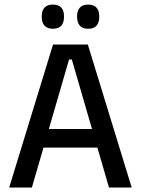

<svg xmlns="http://www.w3.org/2000/svg" viewBox="-20 -838 630 858"><path d="M21 0 217 -639H372.5L568.5 0H467L301 -572H288.5L122.5 0ZM149 -178.5V-261.5H439.5V-178.5ZM216 -709.5Q191.5 -709.5 179 -723.2Q166.5 -737 166.5 -762V-765.5Q166.5 -790.5 179 -804Q191.5 -817.5 216 -817.5Q241.5 -817.5 253.8 -804Q266 -790.5 266 -765.5V-762Q266 -737 253.8 -723.2Q241.5 -709.5 216 -709.5ZM374 -709.5Q349 -709.5 336.8 -723.2Q324.5 -737 324.5 -762V-765.5Q324.5 -790.5 336.8 -804Q349 -817.5 374 -817.5Q399 -817.5 411.2 -804Q423.5 -790.5 423.5 -765.5V-762Q423.5 -737 411.2 -723.2Q399 -709.5 374 -709.5Z"/></svg>

Font: Anek Latin Medium
Style: Regular
Weight: 500
Designer: Yesha Goshar
Foundry: Ek Type
Version: Version 1.003